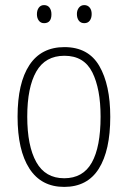

<svg xmlns="http://www.w3.org/2000/svg" viewBox="-20 -724 502 754"><path d="M413 -265Q413 -133 368 -61.5Q323 10 232 10Q142 10 95.5 -62Q49 -134 49 -266Q49 -398 95.5 -468.5Q142 -539 233 -539Q327 -539 370 -465Q413 -391 413 -265ZM87 -266Q87 -151 122.5 -87.5Q158 -24 232 -24Q306 -24 340.5 -85.5Q375 -147 375 -266Q375 -375 342.5 -440Q310 -505 233 -505Q158 -505 122.5 -443Q87 -381 87 -266ZM125 -668Q125 -684 132.5 -694Q140 -704 153 -704Q167 -704 174.5 -694Q182 -684 182 -668Q182 -633 153 -633Q140 -633 132.5 -643Q125 -653 125 -668ZM282 -669Q282 -684 290 -694Q298 -704 311 -704Q324 -704 332 -694.5Q340 -685 340 -669Q340 -653 332.5 -643Q325 -633 311 -633Q297 -633 289.5 -643Q282 -653 282 -669Z"/></svg>

Font: Noto Sans Khmer UI Condensed ExtraLight
Style: Regular
Weight: 200
Width: 3
Designer: Danh Hong and the Monotype Design Team
Foundry: Monotype Imaging Inc.
Version: Version 2.002; ttfautohint (v1.8.4.7-5d5b)